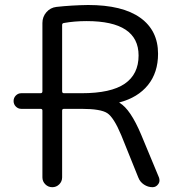

<svg xmlns="http://www.w3.org/2000/svg" viewBox="-20 -783 727 780"><path d="M152.3 -334Q152.3 -340.8 144.5 -340.8H66.4Q53.7 -340.8 44.4 -350.1Q35.2 -359.4 35.2 -372.6Q35.2 -385.7 44.4 -395Q53.7 -404.3 66.4 -404.3H144.5Q152.3 -404.3 152.3 -412.1V-689.5Q152.3 -714.8 168.5 -733.4Q184.6 -752 209 -754.9Q270.5 -761.7 337.9 -762.7Q477.5 -762.7 549.8 -710.9Q622.1 -659.2 622.1 -564.5Q622.1 -488.3 581.1 -437.5Q540 -386.7 465.8 -367.2Q464.8 -367.2 464.8 -366.2Q464.8 -365.2 465.8 -365.2Q509.8 -339.8 553.7 -235.4L626 -61.5Q627.9 -55.7 627.9 -49.8Q627.9 -42 623 -35.2Q614.3 -22.5 599.6 -22.5Q581.1 -22.5 564.9 -33.2Q548.8 -43.9 542 -61.5L472.7 -233.4Q442.4 -305.7 416 -323.2Q389.6 -340.8 311.5 -340.8H240.2Q232.4 -340.8 232.4 -334V-62.5Q232.4 -45.9 220.7 -34.2Q209 -22.5 192.4 -22.5Q175.8 -22.5 164.1 -34.2Q152.3 -45.9 152.3 -62.5ZM232.4 -412.1Q232.4 -404.3 240.2 -404.3H311.5Q430.7 -404.3 486.8 -442.9Q543 -481.4 543 -557.6Q543 -697.3 332 -697.3Q282.2 -697.3 239.3 -689.5Q232.4 -688.5 232.4 -681.6Z"/></svg>

Font: Gen Jyuu Gothic Normal
Style: Regular
Weight: 300
Designer: [Source Han Sans]
Ryoko NISHIZUKA  (kana & ideographs); Paul D. Hunt (Latin, Greek & Cyrillic); Wenlong ZHANG  (bopomofo
Version: Version 1.002.20150607